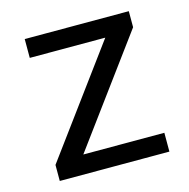

<svg xmlns="http://www.w3.org/2000/svg" viewBox="-82 -590 660 670"><g transform="rotate(-15 248.0 -255.0)"><path d="M54 0V-58L364 -479L394 -442H64V-510H440V-452L130 -31L100 -68H450V0Z"/></g></svg>

Font: Instrument Sans
Style: Regular
Weight: 400
Designer: Rodrigo Fuenzalida
Foundry: fragTYPE
Version: Version 1.000;gftools[0.9.28]